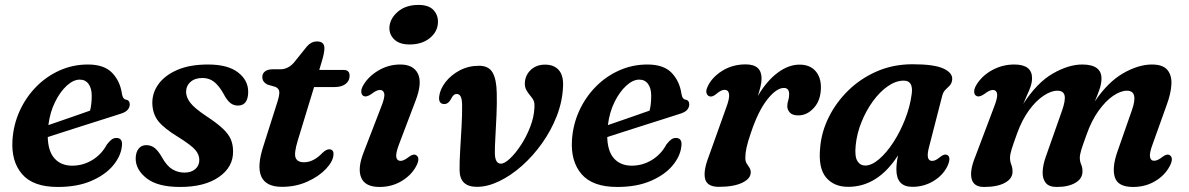

<svg xmlns="http://www.w3.org/2000/svg" viewBox="-20 -730 4719 762"><path d="M463.5 -148Q459 -109 428 -72.2Q397 -35.5 341.8 -11.8Q286.5 12 209 12Q111.5 12 67.8 -38.8Q24 -89.5 29.5 -174.5Q33.5 -235.5 58 -289.5Q82.5 -343.5 123 -385Q163.5 -426.5 216.2 -450.2Q269 -474 329 -474Q393.5 -474 425.2 -440.8Q457 -407.5 464 -357.5Q467.5 -337 478.5 -335Q495 -332.5 495 -315.5Q495 -304 486.5 -294Q478 -284 455.5 -277.5Q430.5 -269.5 394.5 -258Q358.5 -246.5 318.2 -233.8Q278 -221 239 -208.5Q200 -196 169.5 -186Q171 -129 196.8 -100.8Q222.5 -72.5 266.5 -72.5Q309.5 -72.5 346.2 -94.8Q383 -117 404.5 -157Q416 -171.5 424 -177Q432 -182.5 442.5 -182.5Q468.5 -182 463.5 -148ZM296.5 -414Q271.5 -414 245.2 -390.2Q219 -366.5 198.8 -325.8Q178.5 -285 172 -233.5Q211 -247 257 -262.8Q303 -278.5 337.5 -291Q344 -315.5 344 -350.5Q344 -379.5 331.5 -396.8Q319 -414 296.5 -414Z M712 -45Q739 -45 755 -59Q771 -73 771 -95Q771 -116 755.5 -134.5Q740 -153 690 -184.5Q632 -219.5 608.8 -248.5Q585.5 -277.5 584.5 -320.5Q584 -362.5 609.8 -397.2Q635.5 -432 684.8 -453Q734 -474 805.5 -474Q884 -474 924.5 -442.8Q965 -411.5 965 -366Q965 -311 924 -311Q907 -311 893.8 -321.5Q880.5 -332 866.5 -359Q850 -388.5 830.5 -404.5Q811 -420.5 783.5 -420.5Q753.5 -420.5 736 -404.8Q718.5 -389 718.5 -364.5Q719 -344 734.8 -322.8Q750.5 -301.5 799 -269Q841 -241.5 864 -219.8Q887 -198 896 -177Q905 -156 905 -129.5Q906 -67.5 849.2 -27.8Q792.5 12 694.5 12Q605.5 12 561.8 -22.5Q518 -57 518.5 -101.5Q519 -126 530.2 -140Q541.5 -154 560 -154Q580.5 -154 595 -141.8Q609.5 -129.5 623.5 -104.5Q642 -71.5 664 -58.2Q686 -45 712 -45Z M1073.5 -385 1042.5 -394Q1021 -404 1021 -424.5Q1021 -438.5 1032 -446.8Q1043 -455 1062 -455H1092.5Q1123 -455 1146.5 -481.5L1197.5 -545Q1206 -555 1215.8 -560.2Q1225.5 -565.5 1238.5 -565.5Q1267.5 -565.5 1267.5 -538.5Q1267.5 -520 1257 -485.5L1247 -452.5H1343.5Q1367.5 -452.5 1367.5 -429.5Q1367.5 -408.5 1351.2 -396.5Q1335 -384.5 1308 -384.5H1226.5L1161.5 -171.5Q1146 -120.5 1153.5 -103.2Q1161 -86 1186.5 -86Q1224 -86 1259.5 -123Q1275 -137.5 1286 -137.5Q1305 -137.5 1303.5 -116Q1302 -90 1274.2 -60.2Q1246.5 -30.5 1200.5 -9.5Q1154.5 11.5 1099 11.5Q971.5 11.5 1026 -152.5L1080 -322.5Q1089.5 -352 1088.5 -365.2Q1087.5 -378.5 1073.5 -385Z M1605.5 -553.5Q1565.5 -553.5 1544.8 -573.5Q1524 -593.5 1525.5 -622.5Q1528 -657 1559.2 -683.8Q1590.5 -710.5 1641 -710.5Q1682 -710.5 1701 -689.5Q1720 -668.5 1718 -638.5Q1716 -603 1685 -578.2Q1654 -553.5 1605.5 -553.5ZM1563.5 -157Q1550 -121 1552.8 -106.2Q1555.5 -91.5 1570 -91.5Q1582.5 -91.5 1603 -107.5Q1621 -121 1632 -114Q1649 -103 1631.5 -70Q1612 -34 1573.2 -11Q1534.5 12 1486.5 12Q1429 12 1413.5 -25Q1398 -62 1423.5 -126L1492.5 -305Q1508 -343.5 1505 -358.2Q1502 -373 1487.5 -373Q1474.5 -373 1453.5 -356.5Q1434 -343 1422 -349.5Q1414 -354.5 1413.8 -366.2Q1413.5 -378 1422.5 -393Q1443 -427.5 1482.8 -450.8Q1522.5 -474 1568.5 -474Q1621 -474 1638.8 -437.2Q1656.5 -400.5 1629 -329.5Z M1804 -54.5Q1803.5 -85 1806.2 -131.8Q1809 -178.5 1811.8 -227.5Q1814.5 -276.5 1814 -314Q1813.5 -337.5 1808.2 -347.2Q1803 -357 1792.5 -357Q1779 -357 1770 -337Q1759 -317 1743.5 -317Q1719.5 -317 1723 -347.5Q1726.5 -376 1748 -404Q1769.5 -432 1804.2 -450.5Q1839 -469 1881.5 -469Q1919.5 -469 1935 -442Q1950.5 -415 1951.5 -360.5Q1952.5 -321.5 1950.5 -274Q1948.5 -226.5 1946 -184.8Q1943.5 -143 1944 -120.5Q1945 -80.5 1968 -80.5Q1982.5 -80.5 2004.2 -101Q2026 -121.5 2047.8 -154.8Q2069.5 -188 2084.5 -227Q2099.5 -266 2101 -303Q2102 -321 2098.2 -330Q2094.5 -339 2084 -351Q2074 -362.5 2068 -374.5Q2062 -386.5 2063 -402.5Q2065 -432.5 2087 -453Q2109 -473.5 2143.5 -473.5Q2178.5 -473.5 2197.8 -451.8Q2217 -430 2214.5 -385.5Q2212 -327 2189.8 -269.8Q2167.5 -212.5 2131.5 -161.8Q2095.5 -111 2051.5 -72Q2007.5 -33 1961.2 -10.8Q1915 11.5 1873 11.5Q1804.5 11.5 1804 -54.5Z M2684 -148Q2679.5 -109 2648.5 -72.2Q2617.5 -35.5 2562.2 -11.8Q2507 12 2429.5 12Q2332 12 2288.2 -38.8Q2244.5 -89.5 2250 -174.5Q2254 -235.5 2278.5 -289.5Q2303 -343.5 2343.5 -385Q2384 -426.5 2436.8 -450.2Q2489.5 -474 2549.5 -474Q2614 -474 2645.8 -440.8Q2677.5 -407.5 2684.5 -357.5Q2688 -337 2699 -335Q2715.5 -332.5 2715.5 -315.5Q2715.5 -304 2707 -294Q2698.5 -284 2676 -277.5Q2651 -269.5 2615 -258Q2579 -246.5 2538.8 -233.8Q2498.5 -221 2459.5 -208.5Q2420.5 -196 2390 -186Q2391.5 -129 2417.2 -100.8Q2443 -72.5 2487 -72.5Q2530 -72.5 2566.8 -94.8Q2603.5 -117 2625 -157Q2636.5 -171.5 2644.5 -177Q2652.5 -182.5 2663 -182.5Q2689 -182 2684 -148ZM2517 -414Q2492 -414 2465.8 -390.2Q2439.5 -366.5 2419.2 -325.8Q2399 -285 2392.5 -233.5Q2431.5 -247 2477.5 -262.8Q2523.5 -278.5 2558 -291Q2564.5 -315.5 2564.5 -350.5Q2564.5 -379.5 2552 -396.8Q2539.5 -414 2517 -414Z M2796.5 -347.5Q2788.5 -349.5 2784.5 -359Q2780.5 -368.5 2787.5 -384.5Q2804 -422 2845.2 -448.2Q2886.5 -474.5 2939.5 -474.5Q3002.5 -474.5 3002.5 -418.5Q3002.5 -404 2998.2 -386.2Q2994 -368.5 2987.5 -349Q3023 -409 3066.2 -441.2Q3109.5 -473.5 3153 -473.5Q3194 -473.5 3216.2 -448.5Q3238.5 -423.5 3238 -382Q3237.5 -332 3210.2 -302Q3183 -272 3148.5 -272Q3124.5 -272 3114.5 -283.5Q3104.5 -295 3104.5 -308Q3104.5 -319.5 3108.2 -331Q3112 -342.5 3112 -356Q3112 -381 3091 -381Q3061.5 -381 3025.2 -335.2Q2989 -289.5 2960 -202.5Q2947.5 -166.5 2942.8 -144.2Q2938 -122 2938 -103.5Q2938 -90 2943.2 -81.5Q2948.5 -73 2954 -65Q2959.5 -57 2959.5 -46Q2959.5 -21 2925.8 -4.8Q2892 11.5 2833 11.5Q2786.5 11.5 2778.5 -19.8Q2770.5 -51 2792.5 -108L2862 -302.5Q2876 -339.5 2873.5 -356.5Q2871 -373.5 2855.5 -373.5Q2842 -373.5 2824 -358Q2807.5 -344 2796.5 -347.5Z M3668 -150Q3659.5 -119 3662.8 -105.2Q3666 -91.5 3679 -91.5Q3687.5 -91.5 3694.8 -95.5Q3702 -99.5 3712.5 -108Q3728.5 -120.5 3739.5 -115Q3755.5 -106 3741 -72.5Q3723.5 -35 3685.2 -11.8Q3647 11.5 3601 11.5Q3537.5 11.5 3537.5 -57.5Q3537.5 -69.5 3539 -82.8Q3540.5 -96 3544 -113.5Q3464 11.5 3346 11.5Q3289.5 11.5 3258.2 -26Q3227 -63.5 3235 -144Q3240 -206 3269.2 -265Q3298.5 -324 3347.2 -371.5Q3396 -419 3460.5 -447Q3525 -475 3602 -475Q3687 -475 3724.2 -458Q3761.5 -441 3759 -413.5Q3757 -398.5 3749 -390.2Q3741 -382 3732.5 -374Q3724 -366 3720 -352ZM3376 -153Q3371.5 -108.5 3382.8 -90.8Q3394 -73 3414 -73Q3439 -73 3468.5 -98Q3498 -123 3525.2 -164.8Q3552.5 -206.5 3572.2 -257Q3592 -307.5 3598.5 -358Q3605 -410 3567 -410Q3535.5 -410 3503.5 -387.8Q3471.5 -365.5 3444.2 -328Q3417 -290.5 3398.8 -245Q3380.5 -199.5 3376 -153Z M4130.5 -108 4195 -291Q4209.5 -332.5 4205 -351.2Q4200.5 -370 4176.5 -370Q4151.5 -370 4121.8 -350.2Q4092 -330.5 4064.2 -292.8Q4036.5 -255 4017 -201.5Q4001.5 -159 3995 -138Q3988.5 -117 3988.5 -103.5Q3988.5 -89 3993.5 -76.8Q3998.5 -64.5 3998.5 -48.5Q3998.5 -21 3968.2 -4.5Q3938 12 3885.5 12Q3844.5 12 3836.2 -20Q3828 -52 3850 -106.5L3925 -305Q3940 -343 3937.2 -358Q3934.5 -373 3920.5 -373Q3907 -373 3886 -356.5Q3866.5 -343 3854.5 -349.5Q3846.5 -354.5 3846.2 -366.2Q3846 -378 3855 -393Q3877 -429.5 3917.8 -451.8Q3958.5 -474 4005.5 -474Q4076 -474 4076 -419.5Q4076 -398.5 4065.2 -373.5Q4054.5 -348.5 4041 -317.5Q4096 -402.5 4158.5 -438.2Q4221 -474 4275 -474Q4353 -474 4351.5 -416Q4351 -396.5 4343.5 -374.8Q4336 -353 4325 -327.5Q4377.5 -405 4438 -439.5Q4498.5 -474 4551.5 -474Q4595 -474 4613 -452.5Q4631 -431 4629 -394.8Q4627 -358.5 4610.5 -314L4555 -159Q4541.5 -123 4544 -107.5Q4546.5 -92 4560.5 -92Q4574.5 -92 4593.5 -107.5Q4611.5 -121 4622.5 -114Q4639.5 -103 4622 -70Q4602.5 -33.5 4564 -10.8Q4525.5 12 4477 12Q4416.5 12 4404.5 -26.5Q4392.5 -65 4415 -129L4471.5 -290.5Q4500 -370 4452.5 -370Q4428 -370 4398.2 -350Q4368.5 -330 4340 -290.5Q4311.5 -251 4291.5 -193.5Q4277 -154 4271.2 -134.8Q4265.5 -115.5 4265.5 -104.5Q4265.5 -89.5 4271 -77Q4276.5 -64.5 4276 -49Q4276 -21 4248 -4.5Q4220 12 4174 12Q4143 12 4130 -4.5Q4117 -21 4118 -48.2Q4119 -75.5 4130.5 -108Z"/></svg>

Font: Fraunces 9pt Soft SemiBold
Style: Italic
Weight: 600
Italic angle: -16°
Version: Version 1.000;[b76b70a41]